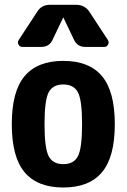

<svg xmlns="http://www.w3.org/2000/svg" viewBox="-20 -790 540 819"><path d="M187.5 -124Q205.1 -89.8 250 -89.8Q294.9 -89.8 312.5 -124Q330.1 -158.2 330.1 -260.3Q330.1 -362.3 312.5 -396Q294.9 -429.7 250 -429.7Q205.1 -429.7 187.5 -396Q169.9 -362.3 169.9 -260.3Q169.9 -158.2 187.5 -124ZM85 -465.3Q139.6 -530.3 250 -530.3Q360.4 -530.3 415 -465.3Q469.7 -400.4 469.7 -260.3Q469.7 -120.1 415 -55.2Q360.4 9.8 250 9.8Q139.6 9.8 85 -55.2Q30.3 -120.1 30.3 -260.3Q30.3 -400.4 85 -465.3ZM304.7 -769.5Q340.8 -769.5 360.4 -741.2L440.4 -619.1Q446.3 -609.4 440.9 -599.6Q435.5 -589.8 424.8 -589.8H344.7Q308.6 -589.8 294.9 -622.1L251 -713.9Q251 -714.8 250 -714.8Q249 -714.8 249 -713.9L205.1 -622.1Q191.4 -589.8 155.3 -589.8H75.2Q64.5 -589.8 59.1 -599.6Q53.7 -609.4 59.6 -619.1L139.6 -741.2Q158.2 -770.5 195.3 -769.5Z"/></svg>

Font: Rounded-L Mgen+ 1mn bold
Style: Bold
Weight: 700
Designer: [Source Han Sans]
Ryoko NISHIZUKA  (kana & ideographs); Paul D. Hunt (Latin, Greek & Cyrillic); Wenlong ZHANG  (bopomofo
Version: Version 1.059.20150602